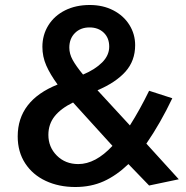

<svg xmlns="http://www.w3.org/2000/svg" viewBox="-20 -739 746 770"><path d="M294 -81Q242 -81 208 -115Q174 -149 174 -198Q174 -241 199 -272.5Q224 -304 273 -328L431 -154Q363 -81 294 -81ZM501 -236 371 -377Q444 -408 483 -451.5Q522 -495 522 -558Q522 -602 499 -639Q476 -676 434.5 -697.5Q393 -719 340 -719Q284 -719 241 -697.5Q198 -676 174 -637.5Q150 -599 150 -551Q150 -512 165.5 -476.5Q181 -441 211 -400Q51 -336 51 -192Q51 -130 81 -84Q111 -38 163.5 -13.5Q216 11 282 11Q345 11 396 -12Q447 -35 495 -81L578 5L697 -20L567 -163Q624 -246 671 -345L578 -375Q541 -299 501 -236ZM339 -629Q374 -629 396 -608Q418 -587 418 -552Q418 -517 389.5 -488.5Q361 -460 313 -440Q285 -474 271.5 -498.5Q258 -523 258 -548Q258 -584 280.5 -606.5Q303 -629 339 -629Z"/></svg>

Font: Geom Medium
Style: Bold
Weight: 500
Version: Version 1.102